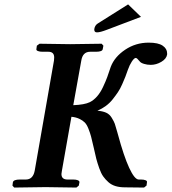

<svg xmlns="http://www.w3.org/2000/svg" viewBox="-20 -844 773 865"><path d="M628.9 1 543 0Q519 0 500.5 -5.6Q481.9 -11.2 468.3 -23.4Q454.6 -35.6 445.1 -49.1Q435.5 -62.5 427.2 -85.9Q418.9 -109.4 413.8 -128.7Q408.7 -147.9 401.9 -180.2Q394.5 -212.4 390.4 -228.5Q386.2 -244.6 378.4 -264.2Q370.6 -283.7 361.3 -292.7Q352.1 -301.8 337.2 -308.8Q322.3 -315.9 301.8 -317.9L258.8 -74.2Q256.8 -64.5 256.8 -60.1Q256.8 -35.2 284.2 -35.2H310.1Q322.8 -35.2 330.6 -32Q338.4 -28.8 337.9 -22.9L335 -7.8L324.2 1Q224.1 -1 185.1 -1L43.9 1L36.1 -7.8L38.1 -22.9Q41 -35.2 69.8 -35.2H96.2Q128.4 -35.2 136.2 -74.2L223.1 -570.8Q224.1 -576.7 224.1 -585Q224.1 -610.8 198.2 -610.8H171.9Q159.2 -610.8 150.9 -614Q142.6 -617.2 144 -623L146 -638.2L158.2 -647Q256.8 -645 295.9 -645L438 -647L445.8 -638.2L442.9 -623Q441.4 -610.8 412.1 -610.8H386.2Q352.5 -610.8 346.2 -570.8L310.1 -370.1Q360.8 -372.1 384.8 -383.8Q402.3 -392.6 417.5 -409.9Q432.6 -427.2 444.3 -452.4Q456.1 -477.5 463.1 -496.6Q470.2 -515.6 479 -543Q496.1 -587.9 543.7 -619.9Q591.3 -651.9 649.9 -651.9Q692.9 -651.9 712.9 -638.2Q732.9 -624.5 732.9 -604V-598.1Q729.5 -578.6 706.5 -565.2Q683.6 -551.8 659.2 -551.8Q643.1 -551.8 628.9 -556.2Q614.7 -560.5 609.9 -566.9Q597.2 -583 591.8 -583Q584.5 -583 573.7 -566.4Q563.5 -550.8 556.2 -529.8Q549.3 -509.8 544.7 -498Q540 -486.3 530.8 -465.1Q521.5 -443.8 511.5 -429Q501.5 -414.1 488 -397Q474.6 -379.9 457 -366.9Q439.5 -354 418.9 -345.2Q442.4 -343.3 458 -336.4Q473.6 -329.6 483.6 -313Q493.7 -296.4 497.3 -286.1Q501 -275.9 508.3 -249L511.2 -238.8Q537.6 -140.6 562 -87.9Q586.4 -35.2 605 -35.2H615.2Q627.9 -35.2 635.7 -32Q643.6 -28.8 642.1 -22.9L640.1 -7.8ZM557.1 -824.2 615.2 -768.1 461.9 -710Q431.2 -698.2 417 -698.2Q404.8 -698.2 404.8 -710V-712.9Q407.2 -729.5 419.9 -737.8Z"/></svg>

Font: Linux Libertine G
Style: Bold Italic
Weight: 700
Italic angle: -11.5°
Designer: Philipp H. Poll
Foundry: Philipp H. Poll
Version: Version 4.1.0